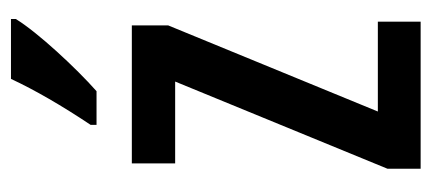

<svg xmlns="http://www.w3.org/2000/svg" viewBox="-244 -562 806 359"><g transform="rotate(-90 159.5 -383.0)"><path d="M303 -757V-766H191C170 -721 141 -671 105 -617V-606H168C211 -644 278 -716 303 -757ZM298 0V-80H130L291 -472V-540H33V-459H186L23 -62V0Z"/></g></svg>

Font: Noto Sans Gurmukhi UI ExtraCondensed Medium
Style: Regular
Weight: 500
Width: 2
Designer: Jelle Bosma - Monotype Design Team
Foundry: Monotype Imaging Inc.
Version: Version 2.004